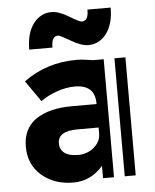

<svg xmlns="http://www.w3.org/2000/svg" viewBox="-55 -818 703 872"><g transform="rotate(-5 297.0 -382.0)"><path d="M233 -663Q202 -663 203 -611H97Q97 -686 129.5 -729Q162 -772 213 -772Q245 -772 290.5 -744.5Q336 -717 346 -717Q377 -717 376 -769H482Q482 -694 449.5 -651Q417 -608 366 -608Q335 -608 288 -635.5Q241 -663 233 -663ZM479 -538V0H529V-538ZM380 -538Q367 -540 354 -542Q343 -544 330 -545Q317 -546 307 -546Q170 -546 65 -469L132 -373Q163 -396 206 -411Q249 -426 288 -426Q380 -426 380 -341V-338H267Q164 -338 103 -297Q43 -255 43 -173Q43 -91 101 -41Q159 8 245 8Q324 8 380 -56V0H430V-538H381ZM380 -205Q380 -184 371.5 -168Q363 -152 347 -139Q317 -115 277 -115Q237 -115 216 -130Q194 -146 194 -175Q194 -231 284 -231H380Z"/></g></svg>

Font: Balans
Style: Regular
Weight: 400
Designer: Thomas Breure
Foundry: Thomas Breure
Version: Version 2.001